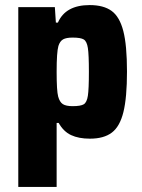

<svg xmlns="http://www.w3.org/2000/svg" viewBox="-20 -538 559 756"><path d="M52 -510H196L200 -449H208Q238 -518 333 -518Q388 -518 419.5 -495Q451 -472 465.5 -416Q480 -360 480 -256Q480 -154 466 -97Q452 -40 420.5 -16Q389 8 334 8Q290 8 260 -6Q230 -20 211 -54H203V198H52ZM330 -255Q330 -323 326 -349Q322 -375 310 -382.5Q298 -390 266 -390Q241 -390 228.5 -383Q216 -376 210 -357Q203 -333 203 -255Q203 -180 209 -158Q215 -136 227.5 -128Q240 -120 266 -120Q298 -120 310 -127.5Q322 -135 326 -161Q330 -187 330 -255Z"/></svg>

Font: Saira Semi Condensed
Style: Bold
Weight: 700
Width: 4
Designer: Hector Gatti with collaboration of the Omnibus-Type team
Foundry: Omnibus-Type
Version: Version 1.001; ttfautohint (v1.8)